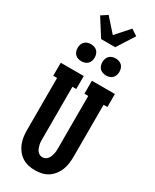

<svg xmlns="http://www.w3.org/2000/svg" viewBox="-294 -1265 1088 1345"><g transform="rotate(30 250.0 -592.5)"><path d="M250 8Q223 8 196 2Q169 -4 146 -19Q123 -34 106 -56Q89 -78 79 -103.5Q69 -129 65.5 -156Q62 -183 62 -210V-630H31V-735H217V-630H186V-210Q186 -198 186.5 -186Q187 -174 190 -162Q193 -150 197 -139Q201 -128 208.5 -118Q216 -108 227 -102.5Q238 -97 250 -97Q262 -97 273 -102.5Q284 -108 291.5 -118Q299 -128 303 -139Q307 -150 310 -162Q313 -174 313.5 -186Q314 -198 314 -210V-630H283V-735H469V-630H438V-210Q438 -183 434.5 -156Q431 -129 421 -103.5Q411 -78 394 -56Q377 -34 354 -19Q331 -4 304 2Q277 8 250 8ZM350 -816Q336 -816 322.5 -820.5Q309 -825 299.5 -834.5Q290 -844 285.5 -857.5Q281 -871 281 -885Q281 -899 285.5 -912.5Q290 -926 299.5 -935.5Q309 -945 322.5 -949.5Q336 -954 350 -954Q364 -954 377.5 -949.5Q391 -945 400.5 -935.5Q410 -926 414.5 -912.5Q419 -899 419 -885Q419 -871 414.5 -857.5Q410 -844 400.5 -834.5Q391 -825 377.5 -820.5Q364 -816 350 -816ZM150 -816Q136 -816 122.5 -820.5Q109 -825 99.5 -834.5Q90 -844 85.5 -857.5Q81 -871 81 -885Q81 -899 85.5 -912.5Q90 -926 99.5 -935.5Q109 -945 122.5 -949.5Q136 -954 150 -954Q164 -954 177.5 -949.5Q191 -945 200.5 -935.5Q210 -926 214.5 -912.5Q219 -899 219 -885Q219 -871 214.5 -857.5Q210 -844 200.5 -834.5Q191 -825 177.5 -820.5Q164 -816 150 -816ZM193 -1020 104 -1160 154 -1193 250 -1085 346 -1193 396 -1160 307 -1020Z"/></g></svg>

Font: Iosevka Curly Slab Extrabold
Style: Regular
Weight: 800
Monospace: yes
Designer: Belleve Invis
Foundry: Belleve Invis
Version: Version 22.1.2; ttfautohint (v1.8.4)